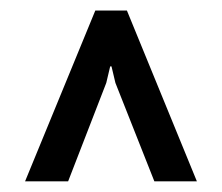

<svg xmlns="http://www.w3.org/2000/svg" viewBox="-20 -695 416 359"><path d="M178.7 -540 107.4 -356H26.9L158.2 -675.3H217.3L348.1 -356H268.6L195.8 -540L188.5 -570.8H186Z"/></svg>

Font: Yantramanav
Style: Regular
Weight: 400
Version: Version 1.001;PS 1.0;hotconv 1.0.72;makeotf.lib2.5.5900; ttf